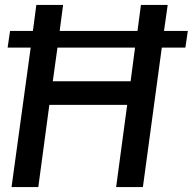

<svg xmlns="http://www.w3.org/2000/svg" viewBox="-20 -762 785 782"><path d="M21 -636 11 -568H105L27 0H136L181 -335H498L453 0H562L639 -568H735L745 -636H648L663 -742H554L540 -636H223L237 -742H128L114 -636ZM512 -431H195L214 -568H530Z"/></svg>

Font: Cheyenne Sans Medium
Style: Italic
Weight: 500
Italic angle: -8.13011°
Designer: The Public Sans project authors (U.S. Web Design System), Libre Franklin designed by Pablo Impallari and Rodrigo Fuenzal
Foundry: The Cheyenne Sans Project Authors
Version: Version 2.007